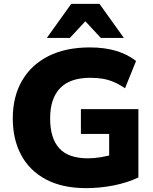

<svg xmlns="http://www.w3.org/2000/svg" viewBox="-20 -961 790 992"><path d="M425 11Q302 11 217.5 -34Q133 -79 89.5 -160Q46 -241 46 -349Q46 -461 93.5 -543.5Q141 -626 230 -671Q319 -716 444 -716Q521 -716 580.5 -698Q640 -680 683 -646L626 -505Q595 -526 567.5 -537.5Q540 -549 511.5 -554Q483 -559 446 -559Q342 -559 290.5 -505.5Q239 -452 239 -349Q239 -247 286 -195Q333 -143 435 -143Q466 -143 502.5 -149Q539 -155 577 -167L544 -101V-269H398V-397H695V-44Q638 -17 567.5 -3Q497 11 425 11ZM222 -765 348 -941H494L620 -765H501L421 -851L341 -765Z"/></svg>

Font: Mulish ExtraLight Black
Style: Regular
Weight: 900
Version: Version 3.603